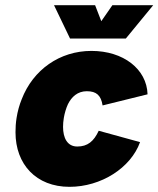

<svg xmlns="http://www.w3.org/2000/svg" viewBox="-20 -720 613 743"><path d="M189 -700 251 -571H467L573 -700H415L372 -638L348 -700ZM249 3C371 3 486 -70 522 -170L362 -214C343 -173 319 -153 279 -153C240 -153 224 -187 224 -229C224 -240 225 -252 227 -264C230 -282 236 -302 243 -317C257 -345 280 -367 316 -367C353 -367 371 -351 377 -312L551 -355C548 -453 457 -523 334 -523C211 -523 108 -450 64 -336C55 -314 48 -289 44 -263C41 -244 40 -226 40 -208C40 -84 120 3 249 3Z"/></svg>

Font: Arthouse Owned Black
Style: Italic
Weight: 900
Italic angle: -10°
Designer: Jeremy Tribby
Foundry: Tribby Type
Version: Version 1.000;PS 001.000;hotconv 1.0.88;makeotf.lib2.5.64775